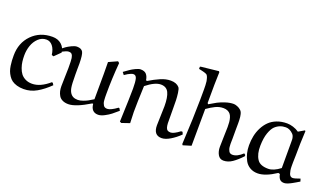

<svg xmlns="http://www.w3.org/2000/svg" viewBox="-66 -1134 2757 1607"><g transform="rotate(20 1312.5 -331.0)"><path d="M395 -113.8 405.8 -96.2Q351.6 -43 297.4 -12Q243.2 19 182.1 19Q148.4 19 121.3 11Q94.2 2.9 76.4 -10Q58.6 -22.9 45.7 -43Q32.7 -63 25.6 -82Q18.6 -101.1 14.6 -127Q10.7 -152.8 9.8 -172.1Q8.8 -191.4 8.8 -216.8Q8.8 -329.6 80.1 -402.3Q151.4 -475.1 262.2 -475.1Q310.5 -475.1 342 -447.8Q373.5 -420.4 377.9 -377L324.2 -324.2L307.1 -330.1Q300.8 -379.9 277.8 -408Q254.9 -436 222.2 -436Q181.6 -436 151.1 -407Q120.6 -377.9 106.2 -335.9Q91.8 -293.9 91.8 -248Q91.8 -219.7 95 -193.8Q98.1 -168 107.7 -140.4Q117.2 -112.8 132.3 -92.8Q147.5 -72.8 173.3 -59.8Q199.2 -46.9 232.9 -46.9Q306.2 -46.9 386.2 -116.2Z M991.7 -105 1002.4 -85.9Q971.7 -59.1 950 -42Q928.2 -24.9 896.7 -8.5Q865.2 7.8 841.8 7.8Q779.3 7.8 772.5 -64L764.6 -64.9Q642.1 9.8 576.7 9.8Q545.9 9.8 524.2 -1Q502.4 -11.7 491.7 -30.3Q481 -48.8 476.3 -68.6Q471.7 -88.4 471.7 -111.8Q471.7 -128.9 473.6 -195.1Q475.6 -261.2 475.6 -274.9Q475.6 -340.8 472.2 -362.8Q468.8 -384.8 458.5 -396Q451.2 -404.8 430.7 -404.8Q411.6 -404.8 359.9 -375L346.7 -395Q376.5 -418 391.8 -429Q407.2 -439.9 435.1 -453.9Q462.9 -467.8 482.4 -467.8Q522.5 -467.8 536.1 -442.4Q548.3 -418.9 549.3 -342.8Q549.3 -327.6 548.8 -292Q548.8 -261.2 548.8 -244.1Q548.8 -156.7 555.2 -125Q567.9 -63.5 615.2 -53.2Q626.5 -50.8 638.7 -50.8Q659.7 -50.8 685.5 -60.3Q711.4 -69.8 726.6 -78.4Q741.7 -86.9 769.5 -104Q769.5 -135.7 770 -214.4Q770.5 -293 770.5 -329.1Q770.5 -414.1 769.5 -435.1L846.7 -470.2L859.9 -459Q847.7 -314 847.7 -181.2Q847.7 -161.1 847.9 -150.9Q848.1 -140.6 849.4 -124.3Q850.6 -107.9 853.8 -99.6Q856.9 -91.3 862.1 -82Q867.2 -72.8 876 -68.8Q884.8 -64.9 896.5 -64.9Q926.8 -64.9 983.9 -106.9Z M1118.7 -18.1 1048.3 5.9 1033.7 -1Q1042.5 -229.5 1042.5 -297.9Q1042.5 -356.4 1035.4 -384.8Q1028.3 -413.1 1005.4 -413.1Q995.6 -413.1 982.4 -407.7Q969.2 -402.3 959 -396.2Q948.7 -390.1 930.7 -377.9L913.6 -399.9Q943.4 -421.4 960.2 -433.1Q977.1 -444.8 1004.2 -458Q1031.2 -471.2 1048.3 -471.2Q1083 -471.2 1099.4 -452.9Q1115.7 -434.6 1120.6 -402.8L1128.4 -397Q1182.6 -429.7 1228.5 -449.5Q1274.4 -469.2 1317.4 -469.2Q1369.1 -469.2 1394.5 -439.9Q1403.8 -428.7 1408.4 -392.8Q1413.1 -356.9 1413.8 -329.6Q1414.6 -302.2 1414.6 -255.9Q1414.6 -137.2 1415.5 -125Q1418 -78.1 1435.1 -66.9Q1444.8 -60.1 1462.4 -60.1Q1490.2 -60.1 1542.5 -100.1H1555.7L1564.5 -79.1Q1526.4 -41.5 1483.6 -15.9Q1440.9 9.8 1407.2 9.8Q1335.4 9.8 1335.4 -78.1L1340.3 -249Q1340.3 -329.6 1320.6 -369.9Q1300.8 -410.2 1250.5 -410.2Q1198.2 -410.2 1121.6 -349.1Q1115.2 -193.8 1115.2 -116.2Q1115.2 -87.9 1118.7 -18.1Z M2102.5 -106.9 2115.2 -97.2V-85.9Q2074.2 -42 2036.6 -16.1Q1999 9.8 1958.5 9.8Q1925.8 9.8 1908.9 -19.3Q1892.1 -48.3 1892.1 -88.9Q1892.1 -118.2 1894.3 -184.3Q1896.5 -250.5 1896.5 -266.1Q1896.5 -291 1894.8 -309.8Q1893.1 -328.6 1887.7 -347.2Q1882.3 -365.7 1873 -377.4Q1863.8 -389.2 1847.9 -396.5Q1832 -403.8 1810.5 -403.8Q1773.9 -403.8 1740.5 -387.7Q1707 -371.6 1668.5 -344.2Q1668.5 -289.1 1667.5 -179.4Q1666.5 -69.8 1666.5 -16.1L1594.2 5.9L1588.4 -3.9Q1601.6 -256.3 1602.5 -399.9Q1602.5 -416.5 1602.8 -447.8Q1603 -479 1603 -493.7Q1603 -508.3 1602.3 -531.5Q1601.6 -554.7 1599.4 -567.4Q1597.2 -580.1 1593 -593.8Q1588.9 -607.4 1582.5 -616.2Q1581.1 -618.2 1578.6 -620.1Q1576.2 -622.1 1572.3 -623.8Q1568.4 -625.5 1564.7 -627Q1561 -628.4 1555.4 -630.1Q1549.8 -631.8 1545.9 -632.8Q1542 -633.8 1535.2 -635.5Q1528.3 -637.2 1524.9 -637.9Q1521.5 -638.7 1514.6 -640.1Q1507.8 -641.6 1505.4 -642.1V-660.2L1510.3 -664.1L1668.5 -681.2L1674.3 -673.8Q1670.4 -588.9 1670.4 -397.9L1678.2 -390.1Q1715.8 -413.1 1741.7 -426.8Q1767.6 -440.4 1806.4 -453.1Q1845.2 -465.8 1879.4 -465.8Q1892.1 -465.8 1911.6 -458.3Q1931.2 -450.7 1944.3 -438Q1950.7 -432.1 1955.1 -424.1Q1959.5 -416 1962.2 -404.1Q1964.8 -392.1 1966.3 -381.8Q1967.8 -371.6 1968.3 -354.2Q1968.8 -336.9 1968.8 -325.7Q1968.8 -314.5 1968.5 -293Q1968.3 -271.5 1968.3 -259.8V-186Q1968.3 -181.6 1967.8 -166.7Q1967.3 -151.9 1967.5 -143.3Q1967.8 -134.8 1968.8 -120.4Q1969.7 -106 1972.7 -97.4Q1975.6 -88.9 1980.2 -79.8Q1984.9 -70.8 1993.2 -66.4Q2001.5 -62 2012.2 -62Q2055.2 -62 2102.5 -106.9Z M2461.9 -431.2 2514.6 -461.9 2520 -457Q2513.7 -337.9 2513.7 -238.8Q2513.7 -229 2512.9 -209.2Q2512.2 -189.5 2512 -174.3Q2511.7 -159.2 2512 -139.4Q2512.2 -119.6 2514.6 -105.5Q2517.1 -91.3 2521.2 -78.4Q2525.4 -65.4 2533.4 -58.6Q2541.5 -51.8 2552.7 -51.8Q2569.3 -51.8 2617.7 -69.8L2625 -45.9Q2622.1 -44.4 2611.3 -37.8Q2600.6 -31.2 2596.4 -28.8Q2592.3 -26.4 2582 -20.5Q2571.8 -14.6 2566.4 -11.7Q2561 -8.8 2552 -4.2Q2543 0.5 2536.9 2.7Q2530.8 4.9 2523.4 7.6Q2516.1 10.3 2510.3 11.2Q2504.4 12.2 2499 12.2Q2473.1 12.2 2460 -3.2Q2446.8 -18.6 2441.9 -46.9L2426.8 -50.8Q2331.5 12.2 2263.7 12.2Q2224.1 12.2 2194.3 -5.6Q2164.6 -23.4 2148.4 -53.2Q2132.3 -83 2124.5 -116Q2116.7 -148.9 2116.7 -185.1Q2116.7 -228.5 2125 -268.6Q2133.3 -308.6 2151.9 -344.7Q2170.4 -380.9 2197.5 -407.7Q2224.6 -434.6 2265.1 -450.2Q2305.7 -465.8 2355 -465.8Q2380.4 -465.8 2409.4 -456.8Q2438.5 -447.8 2461.9 -431.2ZM2439.9 -99.1V-329.1Q2439.9 -346.2 2439.5 -355.5Q2439 -364.7 2435.1 -377.4Q2431.2 -390.1 2423.8 -397.9Q2392.1 -431.2 2356 -431.2Q2300.3 -431.2 2260.7 -393.1Q2240.2 -373 2224.4 -328.4Q2208.5 -283.7 2207 -214.8Q2205.1 -140.6 2234.9 -95.2Q2260.7 -54.2 2334 -54.2Q2381.8 -54.2 2439.9 -99.1Z"/></g></svg>

Font: Aref Ruqaa
Style: Regular
Weight: 400
Designer: Abdoulla Aref
Version: Version 0.7